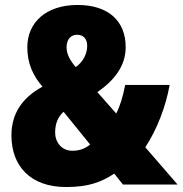

<svg xmlns="http://www.w3.org/2000/svg" viewBox="-20 -743 735 773"><path d="M292 -723C166 -723 90 -653 90 -553C90 -489 111 -441 151 -394C68 -349 26 -284 26 -198C26 -75 102 10 246 10C337 10 388 -10 440 -44L475 0H695L565 -150C612 -222 647 -312 663 -401H484C475 -354 463 -315 448 -286L372 -372C441 -420 486 -478 486 -553C486 -659 416 -723 292 -723ZM290 -603C314 -603 331 -589 331 -558C331 -527 315 -494 285 -473C262 -499 248 -526 248 -552C248 -587 267 -603 290 -603ZM236 -293 343 -161C324 -146 302 -136 271 -136C228 -136 202 -171 202 -209C202 -245 213 -272 236 -293Z"/></svg>

Font: Noto Sans Gurmukhi Condensed Black
Style: Regular
Weight: 900
Width: 3
Designer: Jelle Bosma - Monotype Design Team
Foundry: Monotype Imaging Inc.
Version: Version 2.004